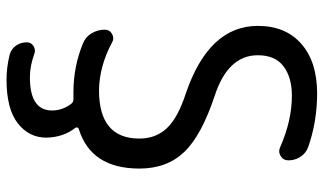

<svg xmlns="http://www.w3.org/2000/svg" viewBox="-224 -582 1001 594"><g transform="rotate(90 277.0 -284.5)"><path d="M268.6 -764.6Q354.5 -764.6 433.6 -737.3Q453.1 -730.5 464.4 -713.4Q475.6 -696.3 475.6 -675.8Q475.6 -660.2 462.4 -651.9Q449.2 -643.6 434.6 -650.4Q352.5 -686.5 275.4 -686.5Q218.8 -686.5 184.6 -660.6Q150.4 -634.8 150.4 -581.1Q150.4 -489.3 274.4 -448.2Q398.4 -407.2 449.7 -353.5Q501 -299.8 501 -214.8Q501 -65.4 378.9 -27.3Q375 -26.4 374 -22.9Q373 -19.5 375 -16.6Q404.3 20.5 405.3 73.2Q405.3 127 360.8 161.6Q316.4 196.3 225.6 196.3Q187.5 196.3 148.4 186.5Q130.9 181.6 120.6 167Q110.4 152.3 110.4 133.8Q110.4 120.1 122.1 112.8Q133.8 105.5 146.5 110.4Q183.6 124 218.8 124Q321.3 124 321.3 55.7Q321.3 22.5 299.8 -4.9Q293.9 -11.7 283.2 -10.7Q276.4 -10.7 264.6 -10.7Q185.5 -10.7 114.3 -40Q93.8 -47.9 82.5 -66.9Q71.3 -85.9 71.3 -107.4Q71.3 -123 85 -130.4Q98.6 -137.7 111.3 -129.9Q184.6 -90.8 258.8 -89.8Q408.2 -89.8 408.2 -214.8Q408.2 -265.6 376 -299.8Q343.8 -334 268.6 -358.4Q59.6 -429.7 59.6 -581.1Q59.6 -667 115.2 -715.8Q170.9 -764.6 268.6 -764.6Z"/></g></svg>

Font: Gen Jyuu GothicX Regular
Style: Regular
Weight: 400
Designer: [Source Han Sans]
Ryoko NISHIZUKA  (kana & ideographs); Paul D. Hunt (Latin, Greek & Cyrillic); Wenlong ZHANG  (bopomofo
Version: Version 1.002.20150607